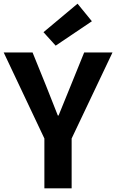

<svg xmlns="http://www.w3.org/2000/svg" viewBox="-26 -1026 633 1046"><path d="M215.8 0V-271.5L-5.9 -740.2H151.4L224.6 -559.6Q281.2 -415 289.1 -396.5H293Q338.9 -507.8 359.4 -559.6L432.6 -740.2H586.9L364.3 -271.5V0ZM277.3 -777.3 210.9 -850.6 396.5 -1005.9 474.6 -910.2Z"/></svg>

Font: Gen Shin Gothic Bold
Style: Bold
Weight: 700
Designer: [Source Han Sans]
Ryoko NISHIZUKA  (kana & ideographs); Paul D. Hunt (Latin, Greek & Cyrillic); Wenlong ZHANG  (bopomofo
Version: Version 1.002.20150607